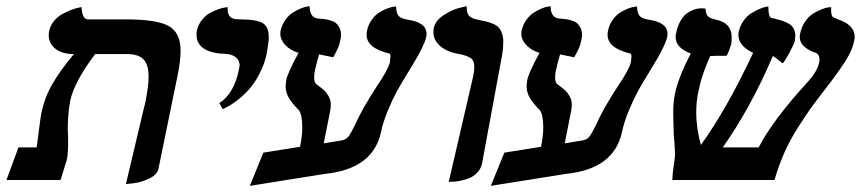

<svg xmlns="http://www.w3.org/2000/svg" viewBox="-20 -585 2798 624"><path d="M389.2 13.2 448.2 -235.8Q452.6 -250 454.1 -262.2Q462.9 -306.6 462.9 -335.9Q462.9 -375 446.3 -392.1Q429.7 -409.2 394 -409.2H289.1Q221.2 -318.8 208 -256.8Q200.2 -213.4 200.2 -165Q200.2 -159.7 200.7 -150.6Q201.2 -141.6 201.2 -137.2V-120.1Q201.2 -77.1 195.8 -61Q180.2 -10.3 176.8 0H1L40 -106H99.1Q99.6 -110.4 101.6 -123Q103.5 -135.7 104 -143.1Q112.8 -210.9 113.8 -213.9Q124.5 -268.6 151.4 -314Q178.2 -359.4 220.2 -409.2Q182.1 -409.2 160.2 -426.5Q138.2 -443.8 138.2 -471.2Q138.2 -475.1 140.1 -484.9Q143.6 -502.4 155.5 -516.8Q167.5 -531.2 182.4 -539.3Q197.3 -547.4 211.4 -552.7Q225.6 -558.1 235.4 -560.1L245.1 -562Q246.6 -522 266.1 -522H390.1Q488.8 -522 527.8 -500.7Q566.9 -479.5 566.9 -419.9Q566.9 -388.7 558.1 -344.2L495.1 -37.1Q491.2 -17.1 464.6 -4.6Q438 7.8 413.6 10.7Z M703.6 -230 692.9 -250Q741.7 -281.7 756.8 -360.8Q758.8 -369.6 758.8 -372.1Q758.8 -389.6 745.8 -399.4Q732.9 -409.2 709.5 -410.2Q665.5 -411.6 642.1 -427.5Q618.7 -443.4 618.7 -471.2Q618.7 -480 619.6 -484.9Q624 -504.4 635.7 -519.5Q647.5 -534.7 661.4 -542.2Q675.3 -549.8 688.7 -554.7Q702.1 -559.6 710.9 -560.5L719.7 -562V-558.1Q719.7 -545.4 723.1 -537.6Q726.6 -529.8 733.4 -526.6Q740.2 -523.4 745.8 -522.7Q751.5 -522 760.7 -522Q813 -522 833.3 -510.3Q853.5 -498.5 853.5 -463.9Q853.5 -448.7 846.7 -410.2Q843.8 -396 838.6 -380.6Q833.5 -365.2 822.5 -343.8Q811.5 -322.3 796.4 -303Q781.2 -283.7 757.1 -263.7Q732.9 -243.7 703.6 -230Z M1085.9 -127.9Q1103 -129.9 1111.3 -139.9Q1119.6 -149.9 1133.3 -178.2Q1158.2 -233.9 1207 -308.1Q1239.7 -356 1247.1 -381.8Q1249 -398.4 1249 -400.9Q1249 -411.1 1245.1 -411.1Q1171.4 -428.7 1171.4 -472.2Q1171.4 -479 1172.4 -482.9Q1176.3 -503.9 1187.7 -520Q1199.2 -536.1 1212.2 -544.2Q1225.1 -552.2 1237.8 -557.1Q1250.5 -562 1258.8 -563L1267.1 -564Q1268.1 -542 1275.6 -533.2Q1283.2 -524.4 1305.2 -521Q1366.2 -512.2 1366.2 -475.1Q1366.2 -473.6 1365.7 -470Q1365.2 -466.3 1365.2 -464.8Q1362.3 -451.7 1352.1 -430.4Q1341.8 -409.2 1333 -394.5Q1324.2 -379.9 1305.2 -348.1Q1283.2 -312.5 1269.5 -287.6Q1255.9 -262.7 1240.5 -225.6Q1225.1 -188.5 1218.3 -155.8Q1192.4 -36.1 1037.1 -20Q999 -13.7 912.6 -0.2Q826.2 13.2 792 19L835.9 -88.9L955.1 -107.9Q962.4 -143.6 962.4 -170.9Q962.4 -211.9 951.2 -227.1Q929.7 -248.5 918.9 -266.6Q908.2 -284.7 908.2 -306.2Q908.2 -309.6 910.2 -324.2Q914.6 -348.1 950.2 -413.1Q923.3 -421.4 907.2 -438.5Q891.1 -455.6 891.1 -476.1Q891.1 -481.9 892.1 -485.8Q896.5 -505.4 907.7 -520.8Q918.9 -536.1 931.9 -544.2Q944.8 -552.2 957.3 -557.4Q969.7 -562.5 978 -563.5L986.3 -564.9Q986.3 -528.8 1012.2 -524.9Q1024.9 -523.9 1032.2 -523.2Q1039.6 -522.5 1051.8 -519.3Q1064 -516.1 1070.8 -510.7Q1077.6 -505.4 1083 -495.4Q1088.4 -485.4 1088.4 -471.2Q1088.4 -460.9 1085 -450.2Q1083 -433.6 1063 -398.9Q1027.8 -406.2 1017.1 -408.2Q1010.3 -386.2 1005.4 -363.8Q1001 -348.6 1001 -333Q1001 -318.4 1007.3 -312Q1025.9 -298.3 1033.2 -291.7Q1040.5 -285.2 1047.9 -272.5Q1055.2 -259.8 1055.2 -244.1Q1055.2 -233.4 1052.2 -220.2L1032.2 -119.1Z M1438.5 5.9 1517.6 -335.9Q1521.5 -353.5 1521.5 -367.2Q1521.5 -387.7 1510.5 -395.8Q1499.5 -403.8 1473.6 -409.2Q1435.1 -415 1411.9 -434.3Q1388.7 -453.6 1388.7 -480Q1388.7 -488.8 1389.6 -493.2Q1394.5 -517.6 1421.4 -535.4Q1448.2 -553.2 1472.2 -559.1L1496.6 -564.9V-561Q1496.6 -549.3 1499.8 -541.5Q1502.9 -533.7 1509.8 -529.5Q1516.6 -525.4 1520.8 -523.9Q1524.9 -522.5 1532.7 -521Q1550.3 -517.6 1560.3 -515.1Q1570.3 -512.7 1582.5 -507.6Q1594.7 -502.4 1600.8 -495.6Q1606.9 -488.8 1611.3 -477.1Q1615.7 -465.3 1615.7 -449.2Q1615.7 -428.7 1611.8 -405.8L1546.9 -55.2Q1543.9 -38.1 1532.7 -25.9Q1521.5 -13.7 1509.3 -7.8Q1497.1 -2 1480.7 1.5Q1464.4 4.9 1456.1 5.4Q1447.8 5.9 1438.5 5.9Z M1869.1 -127.9Q1886.2 -129.9 1894.5 -139.9Q1902.8 -149.9 1916.5 -178.2Q1941.4 -233.9 1990.2 -308.1Q2022.9 -356 2030.3 -381.8Q2032.2 -398.4 2032.2 -400.9Q2032.2 -411.1 2028.3 -411.1Q1954.6 -428.7 1954.6 -472.2Q1954.6 -479 1955.6 -482.9Q1959.5 -503.9 1970.9 -520Q1982.4 -536.1 1995.4 -544.2Q2008.3 -552.2 2021 -557.1Q2033.7 -562 2042 -563L2050.3 -564Q2051.3 -542 2058.8 -533.2Q2066.4 -524.4 2088.4 -521Q2149.4 -512.2 2149.4 -475.1Q2149.4 -473.6 2148.9 -470Q2148.4 -466.3 2148.4 -464.8Q2145.5 -451.7 2135.3 -430.4Q2125 -409.2 2116.2 -394.5Q2107.4 -379.9 2088.4 -348.1Q2066.4 -312.5 2052.7 -287.6Q2039.1 -262.7 2023.7 -225.6Q2008.3 -188.5 2001.5 -155.8Q1975.6 -36.1 1820.3 -20Q1782.2 -13.7 1695.8 -0.2Q1609.4 13.2 1575.2 19L1619.1 -88.9L1738.3 -107.9Q1745.6 -143.6 1745.6 -170.9Q1745.6 -211.9 1734.4 -227.1Q1712.9 -248.5 1702.1 -266.6Q1691.4 -284.7 1691.4 -306.2Q1691.4 -309.6 1693.4 -324.2Q1697.8 -348.1 1733.4 -413.1Q1706.5 -421.4 1690.4 -438.5Q1674.3 -455.6 1674.3 -476.1Q1674.3 -481.9 1675.3 -485.8Q1679.7 -505.4 1690.9 -520.8Q1702.1 -536.1 1715.1 -544.2Q1728 -552.2 1740.5 -557.4Q1752.9 -562.5 1761.2 -563.5L1769.5 -564.9Q1769.5 -528.8 1795.4 -524.9Q1808.1 -523.9 1815.4 -523.2Q1822.8 -522.5 1835 -519.3Q1847.2 -516.1 1854 -510.7Q1860.8 -505.4 1866.2 -495.4Q1871.6 -485.4 1871.6 -471.2Q1871.6 -460.9 1868.2 -450.2Q1866.2 -433.6 1846.2 -398.9Q1811 -406.2 1800.3 -408.2Q1793.5 -386.2 1788.6 -363.8Q1784.2 -348.6 1784.2 -333Q1784.2 -318.4 1790.5 -312Q1809.1 -298.3 1816.4 -291.7Q1823.7 -285.2 1831.1 -272.5Q1838.4 -259.8 1838.4 -244.1Q1838.4 -233.4 1835.4 -220.2L1815.4 -119.1Z M2755.9 -451.2Q2750 -421.4 2726.3 -384.5Q2702.6 -347.7 2660.2 -293Q2631.3 -255.9 2614.7 -232.7Q2598.1 -209.5 2572.8 -169.7Q2547.4 -129.9 2528.8 -87.9Q2510.3 -45.9 2497.1 0H2165Q2166 -24.4 2169.9 -48.8Q2173.8 -75.2 2173.8 -83V-87.9Q2171.9 -124.5 2169.9 -145Q2168 -198.7 2168 -217.8Q2168 -252.9 2172.9 -276.9Q2183.6 -332 2225.1 -411.1Q2175.8 -429.2 2175.8 -464.8Q2175.8 -472.2 2176.8 -475.1Q2182.1 -501 2192.6 -518.8Q2203.1 -536.6 2216.3 -544.4Q2229.5 -552.2 2239.7 -555.2Q2250 -558.1 2260.7 -558.1L2272.9 -557.1Q2273.9 -539.6 2280.5 -532.5Q2287.1 -525.4 2307.1 -521Q2357.9 -510.7 2357.9 -463.9Q2357.9 -451.2 2356.9 -442.9Q2349.6 -418.9 2341.8 -403.8Q2297.9 -403.8 2289.1 -402.8H2288.1Q2259.8 -339.4 2251 -293Q2242.7 -257.8 2242.7 -219.2Q2242.7 -170.9 2257.8 -113.8Q2341.3 -229 2427.7 -413.1Q2379.9 -436 2379.9 -471.2Q2379.9 -478 2380.9 -481.9Q2385.3 -502 2396.7 -517.8Q2408.2 -533.7 2421.4 -541.7Q2434.6 -549.8 2447.3 -555.4Q2460 -561 2468.3 -562.5L2477.1 -564Q2477.1 -547.9 2479.2 -539.1Q2481.4 -530.3 2483.4 -528.8Q2485.4 -527.3 2489.7 -525.9Q2491.2 -525.9 2494.1 -525.4Q2497.1 -524.9 2498 -524.9L2502 -522.9Q2515.1 -520 2523.7 -517.1Q2532.2 -514.2 2543 -508.3Q2553.7 -502.4 2559.3 -492.2Q2564.9 -481.9 2564.9 -467.8Q2564.9 -464.8 2563 -451.2Q2560.5 -441.9 2547.9 -417.7Q2535.2 -393.6 2523.9 -378.9Q2499 -399.4 2491.7 -402.8Q2420.4 -235.8 2329.1 -106H2445.8Q2491.2 -194.8 2607.9 -321.8Q2635.3 -352.1 2642.1 -380.9Q2643.1 -386.2 2643.1 -393.1Q2643.1 -409.2 2627.9 -415V-414.1Q2579.1 -432.6 2579.1 -464.8Q2579.1 -471.2 2580.1 -474.1Q2584.5 -497.1 2596.4 -514.6Q2608.4 -532.2 2622.6 -540.8Q2636.7 -549.3 2650.1 -554.7Q2663.6 -560.1 2672.4 -561L2681.2 -562V-550.8Q2681.2 -541.5 2683.1 -536.1Q2685.1 -530.8 2686.8 -529.5Q2688.5 -528.3 2691.9 -526.9Q2699.2 -525.4 2700.7 -523.9H2698.7Q2698.7 -522.9 2700.7 -522.9Q2757.8 -505.4 2757.8 -464.8Q2757.8 -460.9 2755.9 -451.2ZM2627.9 -414.1H2629.9Z"/></svg>

Font: Linux Libertine
Style: Bold Italic
Weight: 700
Italic angle: -11.5°
Designer: Philipp H. Poll
Foundry: Philipp H. Poll
Version: Version 4.0.5